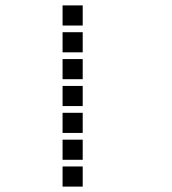

<svg xmlns="http://www.w3.org/2000/svg" viewBox="-20 -708 640 715"><path d="M214 -688Q213 -688 213 -688Q213 -688 213 -687V-614Q213 -613 213 -613Q213 -613 214 -613H287Q288 -613 288 -613Q288 -613 288 -614V-687Q288 -688 288 -688Q288 -688 287 -688ZM214 -588Q213 -588 213 -588Q213 -588 213 -587V-514Q213 -513 213 -513Q213 -513 214 -513H287Q288 -513 288 -513Q288 -513 288 -514V-587Q288 -588 288 -588Q288 -588 287 -588ZM214 -488Q213 -488 213 -488Q213 -488 213 -487V-414Q213 -413 213 -413Q213 -413 214 -413H287Q288 -413 288 -413Q288 -413 288 -414V-487Q288 -488 288 -488Q288 -488 287 -488ZM214 -388Q213 -388 213 -388Q213 -388 213 -387V-314Q213 -313 213 -313Q213 -313 214 -313H287Q288 -313 288 -313Q288 -313 288 -314V-387Q288 -388 288 -388Q288 -388 287 -388ZM214 -288Q213 -288 213 -288Q213 -288 213 -287V-214Q213 -213 213 -213Q213 -213 214 -213H287Q288 -213 288 -213Q288 -213 288 -214V-287Q288 -288 288 -288Q288 -288 287 -288ZM214 -188Q213 -188 213 -188Q213 -188 213 -187V-114Q213 -113 213 -113Q213 -113 214 -113H287Q288 -113 288 -113Q288 -113 288 -114V-187Q288 -188 288 -188Q288 -188 287 -188ZM214 -88Q213 -88 213 -88Q213 -88 213 -87V-14Q213 -13 213 -13Q213 -13 214 -13H287Q288 -13 288 -13Q288 -13 288 -14V-87Q288 -88 288 -88Q288 -88 287 -88Z"/></svg>

Font: Doto Black
Style: Bold
Weight: 700
Monospace: yes
Version: Version 1.000